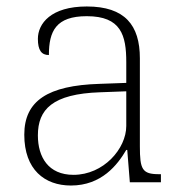

<svg xmlns="http://www.w3.org/2000/svg" viewBox="-20 -563 567 593"><path d="M199 10C294 10 343 -54 370 -100H373L381 0H477V-25H471C419 -25 412 -40 412 -111V-383C412 -485 366 -543 248 -543C137 -543 97 -490 97 -443C97 -408 108 -393 131 -393C131 -467 153 -513 248 -513C354 -513 370 -454 370 -371V-307L287 -304C128 -299 55 -252 55 -147C55 -39 118 10 199 10ZM207 -23C129 -23 97 -78 97 -145C97 -225 142 -273 289 -278L370 -281V-174C370 -104 300 -23 207 -23Z"/></svg>

Font: Noto Serif Telugu ExtraLight
Style: Regular
Weight: 200
Designer: Jelle Bosma - Monotype Design Team
Foundry: Monotype Imaging Inc.
Version: Version 2.005